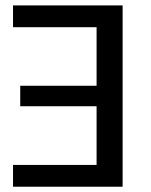

<svg xmlns="http://www.w3.org/2000/svg" viewBox="-20 -707 572 727"><path d="M29.3 -604V-686.5H444.3V0H29.3V-82.5H345.7V-304.7H56.6V-382.3H345.7V-604Z"/></svg>

Font: Estedad-FD Medium
Style: Regular
Weight: 500
Designer: Amin Abedi
Version: Version 7.3